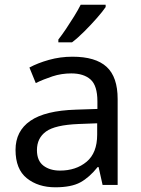

<svg xmlns="http://www.w3.org/2000/svg" viewBox="-20 -786 601 816"><path d="M288 -545Q386 -545 433 -502Q480 -459 480 -365V0H416L399 -76H395Q360 -32 321.5 -11Q283 10 215 10Q142 10 94 -28.5Q46 -67 46 -149Q46 -229 109 -272.5Q172 -316 303 -320L394 -323V-355Q394 -422 365 -448Q336 -474 283 -474Q241 -474 203 -461.5Q165 -449 132 -433L105 -499Q140 -518 188 -531.5Q236 -545 288 -545ZM314 -259Q214 -255 175.5 -227Q137 -199 137 -148Q137 -103 164.5 -82Q192 -61 235 -61Q303 -61 348 -98.5Q393 -136 393 -214V-262ZM429 -756Q417 -738 392 -709.5Q367 -681 338.5 -652.5Q310 -624 286 -606H228V-618Q243 -637 260.5 -663Q278 -689 295 -716.5Q312 -744 323 -766H429Z"/></svg>

Font: Noto Sans Siddham
Style: Regular
Weight: 400
Designer: Monotype Design Team
Foundry: Monotype Imaging Inc.
Version: Version 2.004; ttfautohint (v1.8.4.7-5d5b)